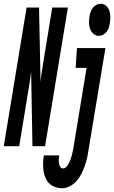

<svg xmlns="http://www.w3.org/2000/svg" viewBox="-66 -775 605 1018"><path d="M-46 0 75 -735H141L149 -340Q151 -365 155 -390.5Q159 -416 163 -441L211 -735H294L173 0H106L99 -395Q96 -370 92.5 -344.5Q89 -319 84 -294L36 0ZM458 -585Q441 -585 428.5 -596.5Q416 -608 411 -623.5Q406 -639 406 -656Q406 -673 409 -691Q411 -702 415 -713Q419 -724 426.5 -734Q434 -744 445 -749.5Q456 -755 468 -755Q485 -755 497.5 -743.5Q510 -732 514.5 -716.5Q519 -701 519 -684Q519 -667 516 -649Q514 -638 510.5 -627Q507 -616 499 -606Q491 -596 480.5 -590.5Q470 -585 458 -585ZM263 223Q243 223 224.5 216Q206 209 193.5 196Q181 183 174 165.5Q167 148 164.5 128.5Q162 109 162.5 89.5Q163 70 167 49H248Q246 60 245.5 70Q245 80 246.5 90Q248 100 253 109Q258 118 268 118Q278 118 286 109.5Q294 101 299 91Q304 81 307.5 71.5Q311 62 314 51.5Q317 41 319 31Q321 21 323 11L393 -415H335L342 -520H493L402 28Q399 49 394 69.5Q389 90 381.5 110Q374 130 364 149.5Q354 169 338.5 186Q323 203 303 213Q283 223 263 223Z"/></svg>

Font: Iosevka Curly Extrabold
Style: Italic
Weight: 800
Italic angle: -9°
Monospace: yes
Designer: Belleve Invis
Foundry: Belleve Invis
Version: Version 22.1.2; ttfautohint (v1.8.4)